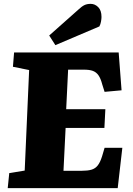

<svg xmlns="http://www.w3.org/2000/svg" viewBox="-20 -975 687 995"><path d="M131 -612 47 -629 53 -703H595L610 -507L522 -499L510 -537Q502 -568 490.5 -584.5Q479 -601 461.5 -607.5Q444 -614 415 -614H333L323 -409H526L521 -312H320L309 -90H405Q434 -90 453.5 -95.5Q473 -101 486 -117Q499 -133 509 -165L522 -209H614L590 0H20L28 -78L108 -91ZM387 -926Q404 -942 417.5 -948.5Q431 -955 450 -955Q472 -955 489 -938Q506 -921 506 -887Q506 -878 503.5 -863.5Q501 -849 495 -838L267 -741L235 -791Z"/></svg>

Font: Literata 18pt ExtraBold
Style: Italic
Weight: 800
Italic angle: -2°
Designer: Latin by Veronika Burian and Jose Scaglione. Greek by Irene Vlachou. Cyrillic by Vera Evstafieva
Foundry: TypeTogether
Version: Version 3.103;gftools[0.9.29]